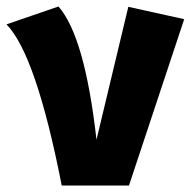

<svg xmlns="http://www.w3.org/2000/svg" viewBox="-41 -571 587 591"><path d="M139 -551Q220 -459 256 -141L354 -550L526 -512L356 0H149Q70 -403 -21 -496Z"/></svg>

Font: FiraGO ExtraBold
Style: Regular
Weight: 800
Designer: bBox Type
Foundry: bBox Type GmbH
Version: Version 1.001;PS 001.001;hotconv 1.0.88;makeotf.lib2.5.64775